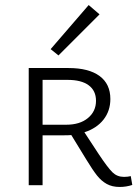

<svg xmlns="http://www.w3.org/2000/svg" viewBox="-20 -735 555 762"><path d="M212 -515 181 -540 332 -715 375 -678ZM505 -1Q481 7 455 7Q425 7 403.5 -5Q382 -17 365 -38.5Q348 -60 323 -101L263 -199Q253 -198 234 -198H149V0H94V-465H252Q332 -465 375 -433.5Q418 -402 418 -342Q418 -295 391 -260.5Q364 -226 315 -210L372 -123Q408 -69 426.5 -51Q445 -33 472 -33Q487 -33 499 -36ZM243 -240Q297 -240 329 -266.5Q361 -293 361 -335Q361 -375 332 -396.5Q303 -418 248 -418H149V-240Z"/></svg>

Font: Ysabeau SC Semilight
Style: Regular
Weight: 300
Designer: Christian Thalmann (Catharsis Fonts)
Version: Version 0.003